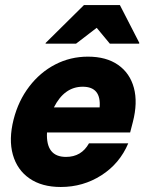

<svg xmlns="http://www.w3.org/2000/svg" viewBox="-20 -736 582 766"><path d="M222.5 10Q146.7 10 97.5 -24.2Q48.3 -58.3 31.2 -119.2Q14.2 -180 34.2 -259.2Q53.3 -334.2 96.7 -390.8Q140 -447.5 200.4 -478.8Q260.8 -510 330.8 -510Q404.2 -510 451.2 -477.1Q498.3 -444.2 514.2 -385.4Q530 -326.7 510 -249.2L499.2 -207.5H167.5Q162.5 -110 243.3 -110Q305 -110 335 -164.2H491.7Q457.5 -83.3 384.6 -36.7Q311.7 10 222.5 10ZM195 -307.5H377.5Q384.2 -390 310 -390Q236.7 -390 195 -307.5ZM161.7 -561.7 162.5 -565 315 -715.8H458.3L535.8 -565L535 -561.7H418.3L365.8 -625L283.3 -561.7Z"/></svg>

Font: Funnel Sans ExtraBold
Style: Italic
Weight: 800
Italic angle: -14.036°
Version: Version 1.000; Beta; Release 5; Build 24; ttfautohint (v1.8.